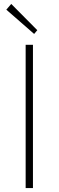

<svg xmlns="http://www.w3.org/2000/svg" viewBox="-20 -953 297 973"><path d="M110 0V-726H147V0ZM153 -781 12 -904 37 -933 169 -800Z"/></svg>

Font: Noto Sans Korean Thin
Style: Regular
Weight: 250
Designer: Ryoko NISHIZUKA  (kana & ideographs); Paul D. Hunt (Latin, Greek & Cyrillic); Wenlong ZHANG  (bopomofo); Sandoll Communi
Foundry: Adobe Systems Incorporated
Version: Version 1.0001;PS 1;hotconv 1.0.78;makeotf.lib2.5.61930